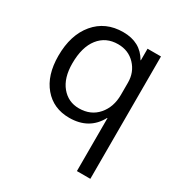

<svg xmlns="http://www.w3.org/2000/svg" viewBox="-173 -637 936 992"><g transform="rotate(30 294.5 -141.0)"><path d="M507.8 230H427.7V-85.9H425.8Q373.5 11.7 254.9 11.7Q160.6 11.7 103.8 -55.4Q46.9 -122.6 46.9 -238.3Q46.9 -362.8 109.4 -437.3Q171.9 -511.7 277.3 -511.7Q379.9 -511.7 425.8 -430.7H427.7V-500H507.8ZM427.7 -225.1V-297.9Q427.7 -359.4 387.5 -401.9Q347.2 -444.3 285.2 -444.3Q212.9 -444.3 170.9 -390.9Q128.9 -337.4 128.9 -240.2Q128.9 -153.8 169.4 -104.7Q210 -55.7 273.9 -55.7Q344.2 -55.7 386 -103.8Q427.7 -151.9 427.7 -225.1Z"/></g></svg>

Font: Segoe UI Historic
Style: Regular
Weight: 400
Foundry: Microsoft Corporation
Version: Version 1.03